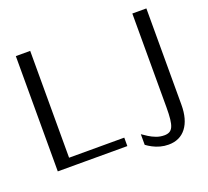

<svg xmlns="http://www.w3.org/2000/svg" viewBox="-132 -880 1215 1119"><g transform="rotate(-20 475.0 -320.5)"><path d="M70.8 0V-715H159.9V-8.5L92.9 -52.4H502.2V0ZM599.7 27.7V-38.2Q614.5 -27.8 634.1 -15.3Q653.7 -2.9 677.4 6.1Q701 15 727.2 15Q746.5 15 759.4 7.9Q772.3 0.8 779.8 -15.8Q787.3 -32.4 790.5 -61.4Q793.7 -90.4 793.7 -134V-716H880.8V-118.9Q880.8 -27.4 841.7 23.6Q802.6 74.5 732 74.5Q705.4 74.5 680.9 67.8Q656.4 61.1 635.6 50.1Q614.9 39.2 599.7 27.7Z"/></g></svg>

Font: Russolo 10pt ExtraLight
Style: Regular
Weight: 200
Designer: Micah Stupak-Hahn
Version: Version 1.000